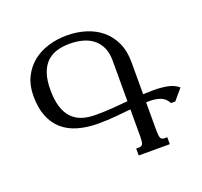

<svg xmlns="http://www.w3.org/2000/svg" viewBox="-125 -871 1070 1015"><g transform="rotate(-20 409.5 -363.5)"><path d="M679.7 -297.9Q723.6 -297.9 759.3 -290.8Q794.9 -283.7 819.3 -262.7L768.1 -202.1H743.7Q729.5 -230.5 703.4 -240.7Q677.2 -251 642.1 -251Q636.7 -251 631.8 -251Q627 -251 621.6 -250.5V-91.8Q621.6 -63 626.5 -51Q631.3 -39.1 648.9 -39.1H663.6V0H488.8V-39.1H502.9Q520.5 -39.1 525.6 -50.5Q530.8 -62 530.8 -91.3V-244.1Q487.8 -239.7 442.4 -235.6Q397 -231.4 347.2 -231.4Q283.7 -231.4 232.9 -246.1Q182.1 -260.7 146.7 -291.7Q111.3 -322.8 92.3 -370.6Q73.2 -418.5 73.2 -484.9Q73.2 -544.4 95.2 -589.6Q117.2 -634.8 154.5 -665.3Q191.9 -695.8 241.7 -711.2Q291.5 -726.6 347.2 -726.6Q404.3 -726.6 454.3 -710.9Q504.4 -695.3 541.5 -664.1Q578.6 -632.8 600.1 -586.4Q621.6 -540 621.6 -478.5V-296.4Q649.4 -297.9 679.7 -297.9ZM530.8 -520Q530.8 -562.5 516.6 -592.8Q502.4 -623 477.8 -642.6Q453.1 -662.1 419.7 -671.1Q386.2 -680.2 347.2 -680.2Q308.1 -680.2 275.4 -670.7Q242.7 -661.1 218.8 -638.4Q194.8 -615.7 181.6 -578.1Q168.5 -540.5 168.5 -484.9Q168.5 -429.2 180.7 -389.9Q192.9 -350.6 215.8 -326.2Q238.8 -301.8 272 -290.5Q305.2 -279.3 347.2 -279.3Q399.4 -279.3 443.8 -282.7Q488.3 -286.1 530.8 -290Z"/></g></svg>

Font: Arian AMU Serif
Style: Regular
Weight: 400
Designer: Ruben Hakobyan (Tarumian)
Foundry: Ruben Hakobyan (Tarumian)
Version: Version 1.002